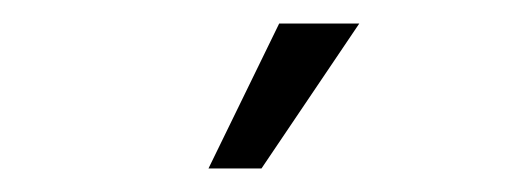

<svg xmlns="http://www.w3.org/2000/svg" viewBox="-20 -721 440 163"><path d="M157 -578 217 -701H285L202 -578Z"/></svg>

Font: Mozilla Headline ExtraLight
Style: Regular
Weight: 200
Designer: Studio DRAMA
Foundry: Studio DRAMA
Version: Version 1.000